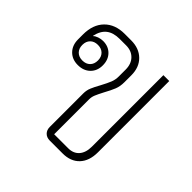

<svg xmlns="http://www.w3.org/2000/svg" viewBox="-146 -696 834 834"><g transform="rotate(45 271.0 -279.0)"><path d="M224 -42V-248Q224 -267 231 -284Q238 -301 252 -326Q267 -354 274 -371.5Q281 -389 281 -409V-451Q281 -486 261 -506.5Q241 -527 208 -527H168Q130 -527 107.5 -509.5Q85 -492 77 -455L78 -454Q85 -461 98 -465.5Q111 -470 124 -470Q157 -470 177.5 -449Q198 -428 198 -394Q198 -360 176.5 -339Q155 -318 120 -318Q85 -318 63.5 -340Q42 -362 42 -398V-428Q42 -489 76 -523.5Q110 -558 168 -558H208Q257 -558 286.5 -529Q316 -500 316 -451V-409Q316 -383 308 -363Q300 -343 284 -314Q271 -289 265.5 -275.5Q260 -262 260 -247V-33H346Q378 -33 396 -53.5Q414 -74 414 -111V-550H450V-112Q450 -59 422 -29.5Q394 0 345 0H266Q247 0 235.5 -11.5Q224 -23 224 -42ZM168 -394Q168 -416 155 -429Q142 -442 120 -442Q98 -442 85 -429Q72 -416 72 -394Q72 -372 85 -359Q98 -346 120 -346Q142 -346 155 -359Q168 -372 168 -394Z"/></g></svg>

Font: Bai Jamjuree ExtraLight
Style: Regular
Weight: 275
Designer: Katatrad Aksorn Co.,Ltd.
Foundry: Cadson Demak Co.,Ltd.
Version: Version 1.000; ttfautohint (v1.6)